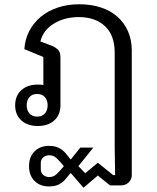

<svg xmlns="http://www.w3.org/2000/svg" viewBox="-20 -578 737 899"><path d="M209 295Q168 295 142 269.5Q116 244 116 200Q116 156 142 130.5Q168 105 209 105Q229 105 243 109.5Q257 114 267.5 121.5Q278 129 285.5 137.5Q293 146 300 155L310 168H312L356 113H417L347 200L379 233L438 184L510 242H519L517 113V-331Q517 -413 471.5 -455.5Q426 -498 349 -498Q283 -498 233 -468Q183 -438 169 -384L222 -364Q239 -357 251 -346Q263 -335 263 -309V-85Q263 -40 234 -14Q205 12 157 12Q109 12 80 -14Q51 -40 51 -85Q51 -130 80 -156Q109 -182 157 -182Q164 -182 170 -181.5Q176 -181 183 -180V-311L94 -348Q97 -394 117 -432.5Q137 -471 170.5 -499Q204 -527 250 -542.5Q296 -558 352 -558Q407 -558 452.5 -543Q498 -528 530 -499.5Q562 -471 579.5 -431Q597 -391 597 -341V242Q597 262 582.5 276Q568 290 548 290H495L438 244L371 301L312 233H310L300 245Q293 254 285.5 262.5Q278 271 267.5 278.5Q257 286 243 290.5Q229 295 209 295ZM154 -32Q177 -32 190 -46.5Q203 -61 203 -85Q203 -109 190 -123.5Q177 -138 154 -138Q131 -138 118 -123.5Q105 -109 105 -85Q105 -61 118 -46.5Q131 -32 154 -32ZM210 251Q230 251 243 239Q256 227 268 213L279 200L268 187Q256 173 243 161Q230 149 210 149Q195 149 183 158.5Q171 168 171 186V214Q171 232 183 241.5Q195 251 210 251Z"/></svg>

Font: IBM Plex Sans Thai Looped
Style: Regular
Weight: 400
Designer: Mike Abbink, Paul van der Laan, Pieter van Rosmalen, Ben Mitchell, Mark Frömberg
Foundry: Bold Monday
Version: Version 1.1